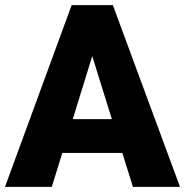

<svg xmlns="http://www.w3.org/2000/svg" viewBox="-21 -731 725 751"><path d="M457.5 -132.8H222.7L181.6 0H-1.5L259.3 -710.9H420.4L683.1 0H499ZM263.7 -265.1H416.5L339.8 -511.7Z"/></svg>

Font: Vazir Black UI
Style: Black-UI
Weight: 900
Designer: Saber Rastikerdar
Foundry: Saber Rastikerdar
Version: Version 30.1.0